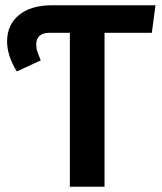

<svg xmlns="http://www.w3.org/2000/svg" viewBox="-20 -711 617 731"><path d="M558 -586H378V0H246V-586H167Q143 -586 130.5 -574.5Q118 -563 118 -543Q118 -527 122 -515Q126 -503 135 -481L44 -439Q7 -499 7 -553Q7 -617 52.5 -654Q98 -691 178 -691H572Z"/></svg>

Font: Fira Sans Medium
Style: Regular
Weight: 500
Designer: bBox Type GmbH & Carrois Corporate GbR & Edenspiekermann AG
Foundry: bBox Type GmbH & Carrois Corporate GbR & Edenspiekermann AG
Version: Version 4.301